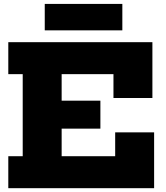

<svg xmlns="http://www.w3.org/2000/svg" viewBox="-20 -986 868 1006"><path d="M506 -458.5V-312H202V-458.5ZM583.5 -292.5H787.5V0H23.5V-167.5H99V-597.5H23.5V-765H778.5V-472.5H574.5V-597.5H303V-167.5H583.5ZM621 -965.5V-827H214.5V-965.5Z"/></svg>

Font: Hepta Slab ExtraLight ExtraBold
Style: Regular
Weight: 800
Version: Version 1.102